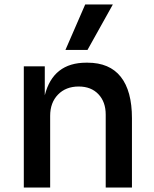

<svg xmlns="http://www.w3.org/2000/svg" viewBox="-20 -834 684 854"><path d="M369.1 -611.8H271L358.9 -814H481.9ZM203.1 0H85.9V-539.1H179.2V-410.2Q215.8 -555.2 363.8 -555.2H369.1Q467.3 -555.2 517.1 -492.4Q566.9 -429.7 566.9 -308.1V0H450.2V-324.2Q450.2 -380.9 417.7 -415Q385.3 -449.2 330.1 -449.2Q272.9 -449.2 238 -413.3Q203.1 -377.4 203.1 -318.8Z"/></svg>

Font: Sora Medium
Style: Regular
Weight: 500
Designer: Jonathan Barnbrook, Julián Moncada
Foundry: Barnbrook Fonts
Version: Version 2.000